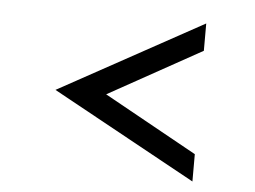

<svg xmlns="http://www.w3.org/2000/svg" viewBox="-41 -573 771 581"><g transform="rotate(5 344.0 -282.0)"><path d="M563 -42V-125L280 -282L563 -439V-522L126 -282Z"/></g></svg>

Font: Charger Monospace
Style: Regular
Weight: 400
Designer: Jasper
Foundry: Cannot Into Space Fonts
Version: Version 0.980